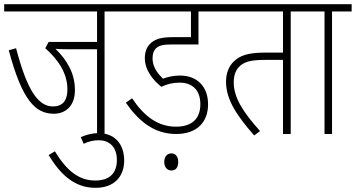

<svg xmlns="http://www.w3.org/2000/svg" viewBox="-20 -642 1705 920"><path d="M481 -587H575V-622H0V-587H445V-441H213L197 -411C257 -357 303 -294 303 -213C303 -159 279 -132 234 -132C161 -132 109 -213 57 -411L22 -401C86 -162 149 -97 238 -97C292 -97 339 -132 339 -210C339 -290 302 -353 246 -408C262 -407 282 -406 301 -406H445V0H481Z M367 15 381 47C404 36 427 30 453 30C497 30 540 55 540 125C540 187 506 223 436 223C355 223 297 172 243 83L213 101C270 195 337 258 438 258C529 258 575 202 575 128C575 44 526 -4 453 -4C420 -4 393 4 367 15Z M841 -246C899 -246 940 -213 940 -143C940 -75 902 -35 823 -35C737 -35 670 -85 613 -171L583 -150C644 -62 718 0 824 0C928 0 977 -61 977 -142C977 -226 926 -280 842 -280C812 -280 785 -274 761 -265C739 -286 711 -319 711 -361C711 -382 715 -397 725 -408C739 -423 759 -429 800 -429H931V-587H1032V-622H562V-587H895V-464H808C745 -464 718 -452 697 -430C682 -414 674 -391 674 -364C674 -304 715 -257 753 -226C782 -240 810 -246 841 -246ZM767 134C767 161 783 175 801 175C821 175 834 162 834 134C834 109 822 93 801 93C782 93 767 108 767 134Z M1373 -587H1467V-622H1020V-587H1336V-390H1250C1165 -390 1129 -374 1103 -350C1073 -323 1063 -286 1063 -250C1063 -161 1121 -81 1198 7L1226 -14C1142 -108 1100 -176 1100 -247C1100 -281 1110 -305 1123 -319C1146 -345 1178 -355 1250 -355H1336V0H1373Z M1571 -587H1665V-622H1454V-587H1535V0H1571Z"/></svg>

Font: Noto Sans Condensed ExtraLight
Style: Regular
Weight: 200
Width: 3
Designer: Monotype Design Team
Foundry: Monotype Imaging Inc.
Version: Version 2.013